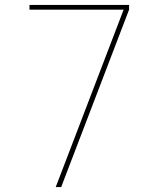

<svg xmlns="http://www.w3.org/2000/svg" viewBox="-20 -755 640 775"><path d="M227 0H205L479 -716H99V-735H501V-716Z"/></svg>

Font: Iosevka Thin Extended
Style: Regular
Weight: 100
Width: 7
Monospace: yes
Designer: Belleve Invis
Foundry: Belleve Invis
Version: Version 32.5.0; ttfautohint (v1.8.4)